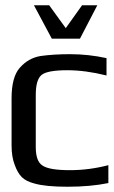

<svg xmlns="http://www.w3.org/2000/svg" viewBox="-20 -700 432 730"><path d="M392 -4Q324 10 237 10Q154 10 112 -2Q80 -10 63.5 -26Q47 -42 36 -73Q24 -103 24 -148V-326Q24 -407 55 -442Q87 -479 134 -487Q184 -494 247 -494Q316 -494 385 -479V-413Q305 -433 236 -433Q160 -433 138 -415Q116 -397 116 -339V-141Q116 -87 141 -71Q166 -53 246 -53Q319 -53 392 -72ZM177 -553 109 -680H167L230 -593L292 -680H350L284 -553Z"/></svg>

Font: Gamestation Display
Style: Regular
Weight: 400
Designer: Jonas Hecksher
Foundry: Jonas Hecksher, Playtypeª, e-types AS
Version: Version 1.003